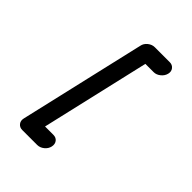

<svg xmlns="http://www.w3.org/2000/svg" viewBox="-235 -855 1030 1030"><g transform="rotate(45 280.0 -339.5)"><path d="M318 -748H431Q451 -748 462.5 -733.5Q474 -719 469 -698.5Q464 -678 446 -663.5Q428 -649 408 -649H345L202 -31H265Q286 -31 297 -16.5Q308 -2 303.5 19Q299 40 281 54.5Q263 69 242 69H129Q109 69 97.5 54.5Q86 40 91 19L257 -698Q261 -719 279 -733.5Q297 -748 318 -748Z"/></g></svg>

Font: Brass Mono
Style: Bold Italic
Weight: 700
Italic angle: -13°
Monospace: yes
Version: Version 1.000; ttfautohint (v1.8.3) -l 8 -r 50 -G 200 -x 14 